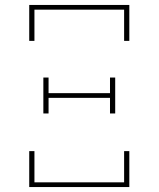

<svg xmlns="http://www.w3.org/2000/svg" viewBox="-20 -755 640 775"><path d="M98 -590V-735H502V-590H481V-716H119V-590ZM155 -297V-442H176V-379H424V-442H445V-297H424V-360H176V-297ZM98 0V-145H119V-19H481V-145H502V0Z"/></svg>

Font: Iosevka Etoile Thin
Style: Regular
Weight: 100
Designer: Belleve Invis
Foundry: Belleve Invis
Version: Version 22.1.2; ttfautohint (v1.8.4)